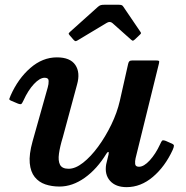

<svg xmlns="http://www.w3.org/2000/svg" viewBox="-20 -775 784 810"><path d="M290 -607.5Q294 -603 297.2 -601.8Q300.5 -600.5 307 -604.5L429.5 -678Q443.5 -687 454.5 -677.5L532.5 -608Q538 -603.5 540.2 -603.2Q542.5 -603 549 -608.5L569.5 -628Q574.5 -632.5 574.8 -634.8Q575 -637 572.5 -640.5L500.5 -746.5Q497.5 -751.5 493.5 -753.2Q489.5 -755 479.5 -755H422Q411 -755 405.5 -753.5Q400 -752 393.5 -746.5L277 -642Q270.5 -636 269.8 -634Q269 -632 273.5 -626.5ZM25 -372.5Q20.5 -362 19.2 -357.8Q18 -353.5 29.5 -349L55.5 -338Q67.5 -333.5 70.8 -337Q74 -340.5 79 -351Q98.5 -394 123.2 -420.5Q148 -447 168.5 -447Q185 -447 185.2 -433.5Q185.5 -420 181.5 -406.5L117.5 -179Q102 -123.5 105.5 -86.8Q109 -50 126.5 -28.2Q144 -6.5 171.2 2.8Q198.5 12 231 12Q285.5 12 337.5 -25Q389.5 -62 429 -127Q434 -134.5 437 -134Q440 -133.5 438 -123.5L428 -82Q420.5 -39 444.2 -12.2Q468 14.5 514 14.5Q574 14.5 625 -28.8Q676 -72 708.5 -142.5Q714 -155 713.8 -160.8Q713.5 -166.5 699.5 -171.5L679.5 -180.5Q667 -185 663.8 -181.5Q660.5 -178 655.5 -166.5Q636.5 -125.5 611.8 -98.5Q587 -71.5 566.5 -71.5Q551.5 -71.5 550.2 -83.2Q549 -95 552 -107.5L650.5 -507Q653 -516.5 650.2 -518.2Q647.5 -520 635.5 -520H538.5Q529 -520 525.5 -516.2Q522 -512.5 520.5 -505L485.5 -349.5Q474 -299.5 449.5 -249Q425 -198.5 394 -156.2Q363 -114 330.5 -88.5Q298 -63 269.5 -63Q242 -63 233.2 -80Q224.5 -97 228.8 -127Q233 -157 245 -196L305 -418Q319.5 -469 297.8 -501Q276 -533 220 -533Q159.5 -533 108 -488.2Q56.5 -443.5 25 -372.5Z"/></svg>

Font: Besley SemiBold
Style: Italic
Weight: 600
Italic angle: -13°
Designer: Owen Earl
Foundry: indestructible type*
Version: Version 2.001